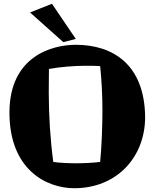

<svg xmlns="http://www.w3.org/2000/svg" viewBox="-20 -972 816 1016"><path d="M510 -115C472 -110 417 -108 381 -108C348 -108 295 -110 262 -115C246 -233 238 -363 238 -484C238 -511 239 -578 239 -607C297 -618 374 -624 432 -624C451 -624 490 -624 510 -622C518 -548 522 -463 522 -388C522 -310 518 -193 510 -115ZM748 -353C745 -630 578 -735 381 -735C255 -735 30 -674 30 -376C30 -73 227 24 373 24C598 24 748 -140 748 -353ZM139 -906 315 -749 381 -766 255 -952Z"/></svg>

Font: Galindo
Style: Regular
Weight: 400
Designer: Astigmatic (AOETI)
Foundry: Astigmatic (AOETI)
Version: Version 1.000